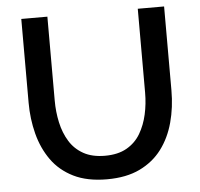

<svg xmlns="http://www.w3.org/2000/svg" viewBox="-51 -763 855 821"><g transform="rotate(-5 376.0 -352.5)"><path d="M376 5Q291 5 232.5 -24Q174 -53 138.5 -103Q103 -153 86.5 -217Q70 -281 70 -350V-710H182V-350Q182 -301 192 -255.5Q202 -210 224 -174Q246 -138 283.5 -117Q321 -96 376 -96Q432 -96 469.5 -117.5Q507 -139 528.5 -175.5Q550 -212 560 -257Q570 -302 570 -350V-710H683V-350Q683 -277 665.5 -212.5Q648 -148 611.5 -99.5Q575 -51 517 -23Q459 5 376 5Z"/></g></svg>

Font: Raleway Thin SemiBold
Style: Regular
Weight: 600
Version: Version 4.026